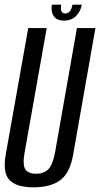

<svg xmlns="http://www.w3.org/2000/svg" viewBox="-28 -795 427 820"><path d="M115.5 5Q42 5 12.5 -26Q-17 -57 -3.5 -135L92.5 -675H171.5L77.5 -146Q67.5 -91.5 80 -72.2Q92.5 -53 126 -53Q159.5 -53 178.5 -72.2Q197.5 -91.5 207.5 -146L300.5 -675H379.5L284.5 -135Q271 -57 230 -26Q189 5 115.5 5ZM245.5 -707Q213.5 -707 201 -726.8Q188.5 -746.5 193.5 -775H233.5Q227 -737.5 250.5 -737.5Q274.5 -737.5 281.5 -775H321.5Q316.5 -746.5 297 -726.8Q277.5 -707 245.5 -707Z"/></svg>

Font: Anybody Condensed Regular
Style: Italic
Weight: 400
Width: 3
Italic angle: -10°
Designer: Tyler Finck
Foundry: Etcetera Type Company
Version: Version 1.010; ttfautohint (v1.8.3) -l 8 -r 50 -G 200 -x 14 